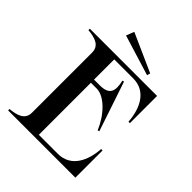

<svg xmlns="http://www.w3.org/2000/svg" viewBox="-238 -1020 1163 1163"><g transform="rotate(45 344.0 -438.5)"><path d="M427 -673C542 -673 586 -569 593 -467H605V-700H29V-688C92 -682 141 -666 141 -607V-93C141 -34 92 -18 29 -12V0H605V-233H593C586 -130 542 -27 427 -27H265V-473H315C383 -473 460 -390 498 -298L509 -301L402 -620L391 -617C410 -537 392 -500 315 -500H265V-673ZM213 -826 473 -746 479 -767 233 -877Z"/></g></svg>

Font: Sprat Medium
Style: Regular
Weight: 500
Designer: Ethan Nakache
Foundry: Collletttivo
Version: Version 2.000;Glyphs 3.2 (3217)